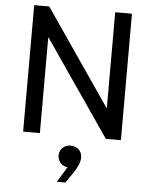

<svg xmlns="http://www.w3.org/2000/svg" viewBox="-64 -793 881 1119"><g transform="rotate(5 376.0 -233.0)"><path d="M188 0V-562L574 0H662V-740H564V-177L178 -740H90V0ZM361 274 368 264C413 200 440 160 440 122C440 81 410 57 373 57C339 57 308 81 308 120C308 155 333 182 366 184L311 274Z"/></g></svg>

Font: Be Vietnam Pro
Style: Regular
Weight: 400
Designer: Lam Bao, Tony Le, Vietanh Nguyen
Foundry: Yellow Type Foundry
Version: Version 1.002